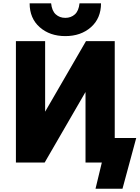

<svg xmlns="http://www.w3.org/2000/svg" viewBox="-20 -981 846 1161"><path d="M673.8 -146.5H803.7L720.7 160.2H557.6L595.7 2H591.8H497.1V-424.8L250 2H76.2V-732.4H252.9V-305.7L500 -732.4H673.8ZM159.2 -960.9H289.1Q293.9 -915 317.4 -894Q340.8 -873 375 -873Q409.2 -873 432.6 -894Q456.1 -915 460.9 -960.9H590.8Q590.8 -870.1 529.8 -816.4Q468.8 -762.7 375 -762.7Q281.2 -762.7 220.2 -816.4Q159.2 -870.1 159.2 -960.9Z"/></svg>

Font: Gen Shin Gothic Heavy
Style: Bold
Weight: 900
Designer: [Source Han Sans]
Ryoko NISHIZUKA  (kana & ideographs); Paul D. Hunt (Latin, Greek & Cyrillic); Wenlong ZHANG  (bopomofo
Version: Version 1.002.20150607